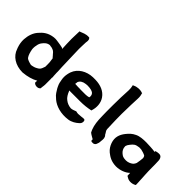

<svg xmlns="http://www.w3.org/2000/svg" viewBox="-7 -1375 2005 2005"><g transform="rotate(45 995.0 -372.5)"><path d="M44 -232C45 -215 48 -196 52 -180L59 -157V-156C62 -149 64 -144 66 -138C92 -57 172 -4 278 -4H279C348 -10 402 -26 449 -52C449 -48 447 -40 447 -35V-23L450 -19C466 0 508 3 526 -17L529 -20C531 -28 531 -37 532 -45C533 -54 536 -66 536 -80V-165C535 -168 535 -171 535 -177V-180C538 -189 538 -197 535 -208V-212C534 -218 534 -226 534 -233V-235C533 -240 533 -244 533 -251V-274C531 -315 528 -357 528 -397C528 -406 528 -415 527 -427C527 -483 522 -539 522 -595C523 -608 523 -624 523 -637C523 -656 525 -672 525 -693C526 -705 535 -733 517 -751L513 -755H507C463 -758 431 -740 406 -731L396 -728V-718C395 -696 394 -676 394 -653C394 -640 394 -626 393 -614V-613C393 -565 396 -518 398 -471C397 -471 388 -477 385 -479C363 -484 341 -488 318 -491L297 -494C289 -495 282 -495 276 -496H274C268 -496 259 -496 252 -495C179 -486 137 -454 99 -409C66 -371 48 -320 44 -260ZM178 -259V-266C178 -270 179 -295 182 -298V-300C185 -324 192 -343 204 -358C223 -384 245 -405 280 -408C288 -406 296 -404 306 -404C317 -401 327 -398 339 -392C343 -390 347 -386 354 -380C363 -368 375 -357 383 -347C385 -344 389 -337 397 -332C400 -315 402 -297 404 -280C404 -272 404 -262 405 -252V-215C400 -202 396 -189 392 -180C383 -157 362 -146 334 -133C323 -129 310 -126 296 -123H291L288 -122H284C255 -129 222 -138 211 -154C195 -176 186 -208 179 -245C179 -248 179 -252 178 -259Z M622 -238C625 -215 631 -188 642 -166C645 -159 648 -153 651 -147L652 -146V-145C669 -117 686 -85 715 -63C719 -60 720 -57 728 -51C780 -7 866 20 965 6C1007 0 1045 -24 1070 -47C1075 -52 1084 -59 1089 -71C1096 -90 1092 -100 1087 -112C1077 -114 1069 -117 1056 -114C1041 -111 1033 -112 1011 -110H1009C997 -108 996 -108 981 -110L963 -114C945 -107 919 -96 900 -96C868 -98 835 -112 817 -128H816L815 -129C791 -146 773 -178 760 -211C759 -213 759 -214 758 -217C762 -216 768 -216 775 -216H916C972 -216 1022 -222 1068 -232L1070 -240C1087 -292 1085 -357 1051 -406C1013 -462 948 -487 872 -489H835C742 -486 661 -437 633 -359V-358L632 -357C630 -349 627 -342 625 -332L622 -317C617 -292 617 -263 622 -238ZM752 -309C752 -316 754 -325 755 -330V-333C755 -334 755 -335 756 -339C767 -365 793 -382 831 -386C835 -387 842 -387 851 -388H855C895 -388 926 -381 942 -367C956 -355 961 -330 955 -313C940 -309 925 -306 906 -306H838C830 -306 824 -306 817 -307H795C782 -307 771 -308 757 -309Z M1186 -723 1188 -722C1193 -699 1196 -683 1195 -657C1191 -585 1188 -508 1188 -431V-335C1189 -317 1189 -301 1189 -284V-283C1190 -261 1191 -241 1191 -221V-220C1195 -159 1206 -106 1232 -63L1233 -64C1239 -57 1290 -29 1290 -29L1291 -21V-9C1295 -1 1314 -1 1325 -2C1338 -5 1350 -13 1354 -26C1360 -40 1365 -54 1365 -75C1368 -91 1368 -107 1367 -118V-120C1364 -135 1360 -144 1349 -154C1337 -181 1322 -187 1322 -215V-216C1320 -258 1319 -299 1318 -341L1317 -431C1317 -461 1318 -487 1319 -518L1320 -567C1321 -598 1323 -633 1324 -662C1326 -693 1320 -716 1314 -737L1313 -734C1275 -750 1224 -743 1196 -728Z M1458 -140C1470 -107 1487 -80 1514 -57C1554 -25 1594 -2 1662 0C1723 0 1782 -24 1815 -57C1816 -48 1817 -38 1817 -25V-16L1839 -3C1874 17 1922 8 1947 -10L1946 -43C1945 -55 1945 -66 1944 -78L1943 -101C1943 -115 1941 -132 1940 -152C1938 -195 1937 -212 1937 -255C1937 -292 1937 -317 1935 -352C1935 -367 1932 -384 1922 -397C1905 -421 1869 -411 1853 -408L1841 -405V-393H1840C1803 -399 1746 -401 1710 -402C1663 -402 1615 -399 1579 -381C1541 -363 1519 -342 1491 -307C1455 -261 1434 -208 1458 -140ZM1582 -214V-221C1586 -234 1592 -247 1605 -262C1633 -297 1644 -306 1694 -313C1704 -313 1718 -313 1721 -312H1723C1741 -309 1776 -298 1789 -290C1795 -286 1798 -279 1802 -263C1800 -238 1796 -204 1791 -181C1788 -169 1774 -149 1765 -143C1749 -131 1722 -118 1694 -118H1686C1648 -120 1639 -125 1614 -146C1597 -161 1582 -185 1582 -214Z"/></g></svg>

Font: Hussar Pisanka
Style: Bd
Weight: 700
Designer: Robert Jablonski
Foundry: Cannot Into Space Fonts
Version: Version 1.070